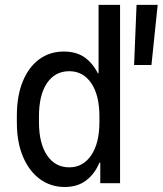

<svg xmlns="http://www.w3.org/2000/svg" viewBox="-20 -750 666 786"><path d="M245 15.5Q187.5 15.5 143.2 -17Q99 -49.5 74 -108.8Q49 -168 49 -248.5V-276Q49 -357.5 73 -416.2Q97 -475 140.2 -507Q183.5 -539 241 -539Q292 -539 325.8 -515.5Q359.5 -492 380.5 -450H383.5V-730H471.5V0H390.5V-84H387Q367.5 -37.5 332.2 -11Q297 15.5 245 15.5ZM263.5 -65Q320 -65 353.5 -114.5Q387 -164 387 -250.5V-273.5Q387 -360 353.8 -409.2Q320.5 -458.5 263.5 -458.5Q205.5 -458.5 172.5 -410Q139.5 -361.5 139.5 -273.5V-250.5Q139.5 -163 172.8 -114Q206 -65 263.5 -65ZM529 -484 539 -730H625.5L600 -484Z"/></svg>

Font: Google Sans Code
Style: Regular
Weight: 400
Monospace: yes
Designer: Google Sans Code Authors
Foundry: Google LLC
Version: Version 6.000